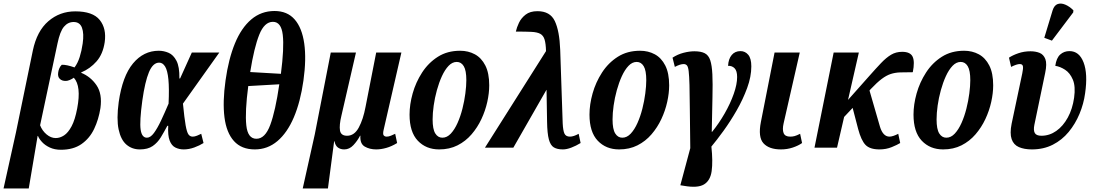

<svg xmlns="http://www.w3.org/2000/svg" viewBox="-45 -832 6165 1082"><path d="M-25 230 45 -86 140 -547Q163 -657 227.5 -712.5Q292 -768 379 -768Q478 -768 517 -719.5Q556 -671 545 -594Q535 -527 499 -486Q463 -445 413 -424L412 -422Q466 -400 499 -351.5Q532 -303 521 -223Q511 -159 485.5 -105.5Q460 -52 414 -20Q368 12 298 12Q263 12 236 -0.5Q209 -13 192 -31.5Q175 -50 169 -66H167L117 230ZM269 -54Q293 -54 316 -69Q339 -84 358.5 -120.5Q378 -157 390 -221Q414 -347 371 -394Q360 -386 347.5 -381Q335 -376 327 -376Q305 -375 292 -387.5Q279 -400 283 -424Q284 -433 288.5 -445Q293 -457 303 -467Q330 -468 375 -452Q393 -476 404 -510.5Q415 -545 421 -587Q429 -643 417 -675.5Q405 -708 370 -708Q338 -708 315.5 -681.5Q293 -655 279 -587L181 -126Q193 -95 217.5 -74.5Q242 -54 269 -54Z M743 10Q699 10 667.5 -17Q636 -44 623.5 -102.5Q611 -161 624 -257Q645 -403 704.5 -474.5Q764 -546 850 -546Q878 -546 905 -534.5Q932 -523 949.5 -489.5Q967 -456 966 -390H970L1036 -536H1191L986 -248Q994 -166 1001 -126.5Q1008 -87 1017 -74.5Q1026 -62 1041 -62Q1052 -62 1065.5 -67.5Q1079 -73 1089 -78L1102 -26Q1080 -12 1050 -1Q1020 10 990 10Q965 10 943.5 -0.5Q922 -11 911 -40Q900 -69 903 -123H898Q880 -89 861.5 -58.5Q843 -28 815.5 -9Q788 10 743 10ZM783 -56Q803 -56 822.5 -82.5Q842 -109 862.5 -152.5Q883 -196 905 -248Q909 -334 904 -384.5Q899 -435 885.5 -457Q872 -479 852 -479Q817 -479 794.5 -425.5Q772 -372 757 -265Q741 -148 747.5 -102Q754 -56 783 -56Z M1391 10Q1316 10 1273.5 -37Q1231 -84 1220 -171Q1209 -258 1226 -379Q1243 -500 1279 -587.5Q1315 -675 1371 -722.5Q1427 -770 1502 -770Q1574 -770 1615.5 -722.5Q1657 -675 1669.5 -587Q1682 -499 1665 -378Q1648 -258 1611 -171Q1574 -84 1518.5 -37Q1463 10 1391 10ZM1538 -416Q1557 -562 1548.5 -635.5Q1540 -709 1493 -709Q1445 -709 1416 -636.5Q1387 -564 1365 -426ZM1400 -50Q1449 -50 1478 -128Q1507 -206 1529 -357L1354 -347Q1335 -202 1343 -126Q1351 -50 1400 -50Z M1661 230 1729 -75 1819 -536H1961L1879 -180Q1866 -126 1871 -96.5Q1876 -67 1911 -67Q1952 -67 1977 -113.5Q2002 -160 2015 -230L2075 -536H2217L2118 -105Q2111 -77 2117 -69.5Q2123 -62 2134 -62Q2146 -62 2158.5 -67.5Q2171 -73 2182 -78L2193 -26Q2162 -7 2132 1.5Q2102 10 2075 10Q2038 10 2010.5 -6Q1983 -22 1986 -67H1984Q1969 -38 1946.5 -14Q1924 10 1895 10Q1874 10 1859.5 -0.5Q1845 -11 1840 -36H1838L1803 230Z M2430 10Q2356 10 2309.5 -39Q2263 -88 2263 -186Q2263 -243 2280.5 -305.5Q2298 -368 2333.5 -423Q2369 -478 2422.5 -512Q2476 -546 2548 -546Q2594 -546 2631 -526Q2668 -506 2690 -463Q2712 -420 2712 -351Q2712 -307 2701 -257.5Q2690 -208 2668 -161Q2646 -114 2612.5 -75Q2579 -36 2533.5 -13Q2488 10 2430 10ZM2448 -56Q2474 -56 2495.5 -79Q2517 -102 2533.5 -139Q2550 -176 2561 -219.5Q2572 -263 2577.5 -305.5Q2583 -348 2583 -380Q2583 -435 2568.5 -459Q2554 -483 2529 -483Q2504 -483 2483 -461Q2462 -439 2445.5 -403Q2429 -367 2417 -323.5Q2405 -280 2399 -237Q2393 -194 2393 -159Q2393 -104 2408 -80Q2423 -56 2448 -56Z M2688 0 3032 -544Q3031 -586 3024 -609Q3017 -632 2999.5 -641.5Q2982 -651 2949 -652.5Q2916 -654 2862 -654Q2867 -677 2879.5 -703.5Q2892 -730 2917 -749.5Q2942 -769 2984 -769Q3055 -769 3081.5 -713.5Q3108 -658 3112 -551L3126 -137Q3128 -96 3136 -79Q3144 -62 3167 -62Q3187 -62 3216 -78L3227 -26Q3201 -10 3174.5 0Q3148 10 3127 10Q3095 10 3076 -1.5Q3057 -13 3048 -46.5Q3039 -80 3038 -146L3035 -325H3034L2848 0Z M3444 10Q3370 10 3323.5 -39Q3277 -88 3277 -186Q3277 -243 3294.5 -305.5Q3312 -368 3347.5 -423Q3383 -478 3436.5 -512Q3490 -546 3562 -546Q3608 -546 3645 -526Q3682 -506 3704 -463Q3726 -420 3726 -351Q3726 -307 3715 -257.5Q3704 -208 3682 -161Q3660 -114 3626.5 -75Q3593 -36 3547.5 -13Q3502 10 3444 10ZM3462 -56Q3488 -56 3509.5 -79Q3531 -102 3547.5 -139Q3564 -176 3575 -219.5Q3586 -263 3591.5 -305.5Q3597 -348 3597 -380Q3597 -435 3582.5 -459Q3568 -483 3543 -483Q3518 -483 3497 -461Q3476 -439 3459.5 -403Q3443 -367 3431 -323.5Q3419 -280 3413 -237Q3407 -194 3407 -159Q3407 -104 3422 -80Q3437 -56 3462 -56Z M3808 215 3789 212 3845 3Q3843 -129 3842.5 -215.5Q3842 -302 3840.5 -353.5Q3839 -405 3836 -430.5Q3833 -456 3826 -463.5Q3819 -471 3808 -471Q3798 -471 3785.5 -467Q3773 -463 3758 -455L3745 -507Q3774 -526 3807 -534.5Q3840 -543 3868 -543Q3905 -543 3926.5 -532Q3948 -521 3957.5 -492.5Q3967 -464 3969.5 -413Q3972 -362 3970 -282.5Q3968 -203 3966 -89H3968Q4007 -137 4039 -193Q4071 -249 4090 -303Q4109 -357 4109 -398Q4109 -433 4094.5 -447.5Q4080 -462 4058 -461Q4060 -500 4078.5 -522Q4097 -544 4128 -544Q4154 -544 4171.5 -523.5Q4189 -503 4189 -458Q4189 -400 4165.5 -336Q4142 -272 4106.5 -210Q4071 -148 4032.5 -95Q3994 -42 3964 -6Q3973 78 3965.5 132Q3958 186 3922 207.5Q3886 229 3808 215Z M4356 10Q4289 10 4257.5 -24.5Q4226 -59 4243 -145L4320 -536H4462L4371 -137Q4363 -102 4371 -82Q4379 -62 4408 -62Q4421 -62 4432.5 -65Q4444 -68 4464 -78L4475 -26Q4454 -11 4422.5 -0.5Q4391 10 4356 10Z M4545 0 4653 -536H4795L4734 -269L4853 -403Q4891 -446 4920 -476.5Q4949 -507 4976.5 -523.5Q5004 -540 5039 -540Q5085 -540 5098 -512.5Q5111 -485 5099 -425Q5057 -425 5028 -424Q4999 -423 4974.5 -415Q4950 -407 4923.5 -387Q4897 -367 4862 -330L4855 -322L4914 -118Q4931 -62 4968 -62Q4977 -62 4990.5 -66.5Q5004 -71 5017 -78L5028 -26Q5012 -16 4980.5 -3Q4949 10 4911 10Q4857 10 4832.5 -15.5Q4808 -41 4791 -105L4760 -224L4712 -173L4672 0Z M5270 10Q5196 10 5149.5 -39Q5103 -88 5103 -186Q5103 -243 5120.5 -305.5Q5138 -368 5173.5 -423Q5209 -478 5262.5 -512Q5316 -546 5388 -546Q5434 -546 5471 -526Q5508 -506 5530 -463Q5552 -420 5552 -351Q5552 -307 5541 -257.5Q5530 -208 5508 -161Q5486 -114 5452.5 -75Q5419 -36 5373.5 -13Q5328 10 5270 10ZM5288 -56Q5314 -56 5335.5 -79Q5357 -102 5373.5 -139Q5390 -176 5401 -219.5Q5412 -263 5417.5 -305.5Q5423 -348 5423 -380Q5423 -435 5408.5 -459Q5394 -483 5369 -483Q5344 -483 5323 -461Q5302 -439 5285.5 -403Q5269 -367 5257 -323.5Q5245 -280 5239 -237Q5233 -194 5233 -159Q5233 -104 5248 -80Q5263 -56 5288 -56Z M5770 10Q5727 10 5697 -3Q5667 -16 5656 -48Q5645 -80 5656 -135L5716 -419Q5722 -447 5719.5 -459Q5717 -471 5702 -471Q5693 -471 5681 -467Q5669 -463 5653 -455L5641 -507Q5662 -521 5694 -532Q5726 -543 5762 -543Q5791 -543 5813.5 -534Q5836 -525 5846 -499Q5856 -473 5845 -421L5784 -128Q5778 -98 5786.5 -82.5Q5795 -67 5824 -67Q5869 -67 5907.5 -94Q5946 -121 5972.5 -169.5Q5999 -218 6008 -281Q6017 -345 6001 -383Q5985 -421 5957 -439Q5929 -457 5902 -461Q5908 -505 5929.5 -524.5Q5951 -544 5982 -544Q6037 -544 6061.5 -480Q6086 -416 6070 -306Q6062 -247 6038.5 -190.5Q6015 -134 5977.5 -88.5Q5940 -43 5888 -16.5Q5836 10 5770 10ZM5883 -603 5840 -619 5887 -774Q5896 -802 5915 -809Q5934 -816 5958 -806Q5982 -796 6004 -774L6003 -762Z"/></svg>

Font: Noto Serif ExtraCondensed
Style: Bold Italic
Weight: 700
Width: 2
Italic angle: -12°
Designer: Monotype Design Team
Foundry: Monotype Imaging Inc.
Version: Version 2.013; ttfautohint (v1.8.4.7-5d5b)